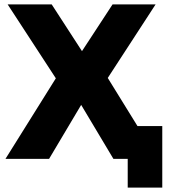

<svg xmlns="http://www.w3.org/2000/svg" viewBox="-20 -720 780 870"><path d="M715.3 130V-148.7H603L468.3 -366.8L685 -700H490L351.5 -488.3L214.3 -700H14.7L233 -365.2L4.7 0H202.3L347.8 -244.7L494 0H558.7V130Z"/></svg>

Font: Golos Text VF
Style: Regular
Weight: 400
Designer: A.Korolkova, Vitaly Kuzmin
Foundry: ParaType Ltd
Version: Version 2.005